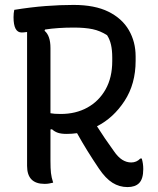

<svg xmlns="http://www.w3.org/2000/svg" viewBox="-20 -740 640 780"><path d="M196 2Q187 4 179.5 5.5Q172 7 161 7Q90 7 90 -66V-610Q75 -608 68 -608Q35 -608 35 -670Q35 -687 38 -700Q106 -711 165.5 -715.5Q225 -720 279 -720Q365 -720 420.5 -692.5Q476 -665 503.5 -617.5Q531 -570 531 -511V-493Q531 -399 486 -330Q441 -261 374 -227Q390 -202 406.5 -177.5Q423 -153 442 -127Q459 -102 476.5 -91Q494 -80 513 -80Q535 -80 550 -96H556Q559 -85 560.5 -75Q562 -65 562 -53Q562 -13 545 4Q529 20 498 20Q465 20 437 2.5Q409 -15 382 -55Q357 -92 335 -127.5Q313 -163 293 -199Q272 -196 251 -196Q229 -196 215.5 -200.5Q202 -205 191 -215L185 -214V-87Q185 -56 187 -37.5Q189 -19 196 2ZM185 -545V-280Q199 -277 227 -277Q288 -277 335 -303Q382 -329 409 -377Q436 -425 436 -492V-506Q436 -536 431 -558Q426 -580 415 -597Q387 -615 356 -621.5Q325 -628 280 -628Q247 -628 217.5 -626Q188 -624 163 -620L161 -615Q185 -595 185 -545Z"/></svg>

Font: Recursive Sn Csl St
Style: Regular
Weight: 400
Version: Version 1.079;hotconv 1.0.112;makeotfexe 2.5.65598; ttfautoh